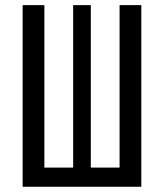

<svg xmlns="http://www.w3.org/2000/svg" viewBox="-20 -713 626 733"><path d="M66.4 0V-693.4H149.4V-73.2H259.3V-693.4H326.7V-73.2H436.5V-693.4H519.5V0Z"/></svg>

Font: Cascadia Code NF SemiLight
Style: Regular
Weight: 350
Monospace: yes
Designer: Aaron Bell
Foundry: Saja Typeworks
Version: Version 2404.023; ttfautohint (v1.8.4)